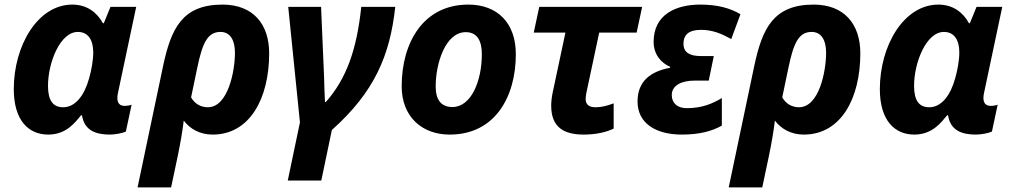

<svg xmlns="http://www.w3.org/2000/svg" viewBox="-20 -576 4422 836"><path d="M190 10C269 10 307 -43 333 -74H337C347 -8 397 10 458 10C480 10 513 4 528 -3L553 -120C545 -117 533 -115 523 -115C501 -115 491 -127 491 -150C491 -157 492 -164 494 -173L573 -546H461L432 -475H428C402 -523 357 -556 295 -556C144 -556 40 -377 40 -188C40 -52 104 10 190 10ZM255 -109C211 -109 189 -138 189 -202C189 -304 242 -437 319 -437C365 -437 386 -400 386 -348C386 -313 378 -270 368 -235C348 -162 309 -109 255 -109Z M690 -288 579 240H725L754 103C765 49 774 0 780 -51C807 -15 850 10 906 10C1068 10 1152 -148 1152 -344C1152 -471 1082 -556 949 -556C774 -556 725 -453 690 -288ZM885 -109C854 -109 828 -124 812 -152L839 -281C861 -387 883 -437 940 -437C981 -437 1003 -403 1003 -346C1003 -267 973 -109 885 -109Z M1233 210H1379L1425 -10C1610 -175 1678 -334 1701 -546H1553C1533 -356 1487 -232 1399 -132H1395C1393 -159 1392 -213 1391 -243L1378 -546H1235L1286 -43Z M1938 10C2136 10 2226 -155 2226 -340C2226 -476 2146 -556 2019 -556C1825 -556 1729 -393 1729 -200C1729 -70 1815 10 1938 10ZM1950 -110C1901 -110 1877 -141 1877 -200C1877 -299 1919 -436 2008 -436C2060 -436 2078 -395 2078 -340C2078 -222 2031 -110 1950 -110Z M2522 10C2576 10 2621 -1 2652 -16V-126C2622 -115 2600 -109 2573 -109C2547 -109 2530 -119 2530 -145C2530 -151 2531 -161 2533 -171L2589 -434H2752L2776 -546H2328L2304 -434H2442L2386 -171C2382 -151 2380 -132 2380 -116C2380 -21 2436 10 2522 10Z M2949 10C3026 10 3080 -5 3123 -29V-149C3084 -126 3039 -105 2970 -105C2931 -105 2905 -126 2905 -162C2905 -204 2947 -225 3004 -225H3066L3088 -332H3031C2984 -332 2956 -347 2956 -385C2956 -428 2983 -446 3032 -446C3084 -446 3122 -429 3164 -406L3204 -514C3159 -541 3103 -556 3029 -556C2923 -556 2826 -513 2826 -394C2826 -338 2859 -302 2898 -285V-281C2813 -265 2756 -223 2756 -134C2756 -40 2834 10 2949 10Z M3264 -288 3153 240H3299L3328 103C3339 49 3348 0 3354 -51C3381 -15 3424 10 3480 10C3642 10 3726 -148 3726 -344C3726 -471 3656 -556 3523 -556C3348 -556 3299 -453 3264 -288ZM3459 -109C3428 -109 3402 -124 3386 -152L3413 -281C3435 -387 3457 -437 3514 -437C3555 -437 3577 -403 3577 -346C3577 -267 3547 -109 3459 -109Z M3961 10C4040 10 4078 -43 4104 -74H4108C4118 -8 4168 10 4229 10C4251 10 4284 4 4299 -3L4324 -120C4316 -117 4304 -115 4294 -115C4272 -115 4262 -127 4262 -150C4262 -157 4263 -164 4265 -173L4344 -546H4232L4203 -475H4199C4173 -523 4128 -556 4066 -556C3915 -556 3811 -377 3811 -188C3811 -52 3875 10 3961 10ZM4026 -109C3982 -109 3960 -138 3960 -202C3960 -304 4013 -437 4090 -437C4136 -437 4157 -400 4157 -348C4157 -313 4149 -270 4139 -235C4119 -162 4080 -109 4026 -109Z"/></svg>

Font: Noto Sans
Style: Bold Italic
Weight: 700
Italic angle: -12°
Designer: Monotype Design Team
Foundry: Monotype Imaging Inc.
Version: Version 2.013